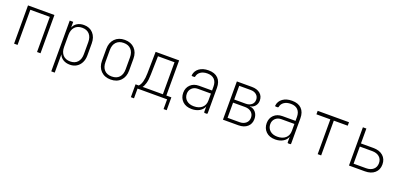

<svg xmlns="http://www.w3.org/2000/svg" viewBox="11 -1487 5379 2594"><g transform="rotate(20 2700.0 -190.0)"><path d="M110 0V-550H490V0H440V-505H160V0Z M710 180V-550H760V-467Q776 -510 816 -535Q856 -560 913 -560Q996 -560 1045.5 -505.5Q1095 -451 1095 -361V-190Q1095 -130 1072 -85Q1049 -40 1008.5 -15Q968 10 913 10Q857 10 816.5 -15Q776 -40 760 -83V180ZM903 -33Q970 -33 1007.5 -74.5Q1045 -116 1045 -190V-361Q1045 -435 1007.5 -476Q970 -517 903 -517Q836 -517 798 -476Q760 -435 760 -361V-190Q760 -116 798 -74.5Q836 -33 903 -33Z M1500 10Q1412 10 1358.5 -44.5Q1305 -99 1305 -190V-360Q1305 -451 1358.5 -505.5Q1412 -560 1500 -560Q1589 -560 1642 -505.5Q1695 -451 1695 -360V-190Q1695 -99 1642 -44.5Q1589 10 1500 10ZM1500 -34Q1569 -34 1607 -75Q1645 -116 1645 -190V-360Q1645 -434 1606.5 -475Q1568 -516 1500 -516Q1432 -516 1393.5 -475Q1355 -434 1355 -360V-190Q1355 -116 1393 -75Q1431 -34 1500 -34Z M1840 140V-45H1886Q1912 -69 1925.5 -119.5Q1939 -170 1940 -240L1945 -550H2283V-45H2355V140H2310V0H1885V140ZM1941 -45H2233V-505H1995L1989 -240Q1988 -162 1973.5 -113Q1959 -64 1941 -45Z M2666 10Q2581 10 2532.5 -37.5Q2484 -85 2484 -159Q2484 -230 2530.5 -275Q2577 -320 2653 -320H2840V-375Q2840 -443 2804.5 -479Q2769 -515 2704 -515Q2645 -515 2607.5 -489.5Q2570 -464 2562 -421Q2560 -410 2550 -410H2524Q2510 -410 2512 -423Q2520 -485 2571.5 -522.5Q2623 -560 2705 -560Q2794 -560 2842 -512Q2890 -464 2890 -375V-12Q2890 0 2878 0H2852Q2840 0 2840 -12V-91Q2823 -45 2776.5 -17.5Q2730 10 2666 10ZM2680 -35Q2754 -35 2797 -73Q2840 -111 2840 -177V-276H2652Q2600 -276 2567 -244Q2534 -212 2534 -163Q2534 -106 2573.5 -70.5Q2613 -35 2680 -35Z M3113 0V-550H3328Q3404 -550 3448.5 -513Q3493 -476 3493 -412Q3493 -366 3465 -333Q3437 -300 3393 -295V-292Q3445 -289 3477.5 -250.5Q3510 -212 3510 -153Q3510 -83 3462.5 -41.5Q3415 0 3335 0ZM3163 -308H3328Q3380 -308 3411.5 -335Q3443 -362 3443 -406Q3443 -450 3411.5 -477.5Q3380 -505 3328 -505H3163ZM3163 -45H3335Q3391 -45 3425.5 -75Q3460 -105 3460 -154Q3460 -203 3425.5 -233Q3391 -263 3335 -263H3163Z M3866 10Q3781 10 3732.5 -37.5Q3684 -85 3684 -159Q3684 -230 3730.5 -275Q3777 -320 3853 -320H4040V-375Q4040 -443 4004.5 -479Q3969 -515 3904 -515Q3845 -515 3807.5 -489.5Q3770 -464 3762 -421Q3760 -410 3750 -410H3724Q3710 -410 3712 -423Q3720 -485 3771.5 -522.5Q3823 -560 3905 -560Q3994 -560 4042 -512Q4090 -464 4090 -375V-12Q4090 0 4078 0H4052Q4040 0 4040 -12V-91Q4023 -45 3976.5 -17.5Q3930 10 3866 10ZM3880 -35Q3954 -35 3997 -73Q4040 -111 4040 -177V-276H3852Q3800 -276 3767 -244Q3734 -212 3734 -163Q3734 -106 3773.5 -70.5Q3813 -35 3880 -35Z M4475 0V-500H4275V-550H4725V-500H4525V0Z M4925 0V-550H4975V-336H5153Q5242 -336 5293.5 -290.5Q5345 -245 5345 -168Q5345 -91 5293.5 -45.5Q5242 0 5153 0ZM4975 -45H5153Q5218 -45 5256.5 -78Q5295 -111 5295 -168Q5295 -225 5256.5 -258Q5218 -291 5153 -291H4975Z"/></g></svg>

Font: Pitagon Sans Mono Thin
Style: Regular
Weight: 100
Monospace: yes
Designer: Travis Tran
Foundry: Pitagon
Version: Version 1.001; ttfautohint (v1.8.4.7-5d5b);gftools[0.9.26]